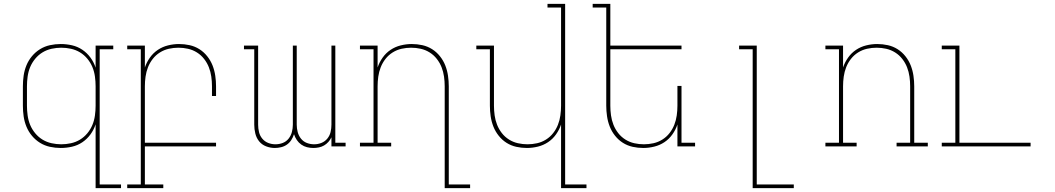

<svg xmlns="http://www.w3.org/2000/svg" viewBox="-20 -755 5440 990"><path d="M296 -11Q321 -11 346 -16.5Q371 -22 392.5 -35Q414 -48 430.5 -68Q447 -88 456.5 -111Q466 -134 469.5 -159.5Q473 -185 473 -210V-310Q473 -335 469.5 -360.5Q466 -386 456.5 -409Q447 -432 430.5 -452Q414 -472 392.5 -485Q371 -498 346 -503.5Q321 -509 296 -509Q271 -509 246 -503.5Q221 -498 199.5 -485Q178 -472 161.5 -452Q145 -432 135.5 -409Q126 -386 122.5 -360.5Q119 -335 119 -310V-210Q119 -185 122.5 -159.5Q126 -134 135.5 -111Q145 -88 161.5 -68Q178 -48 199.5 -35Q221 -22 246 -16.5Q271 -11 296 -11ZM473 215V-114Q464 -86 446.5 -62Q429 -38 404.5 -21.5Q380 -5 351 1.5Q322 8 293 8Q265 8 237.5 2Q210 -4 186.5 -18.5Q163 -33 145 -54.5Q127 -76 116.5 -101.5Q106 -127 102 -154.5Q98 -182 98 -210V-310Q98 -338 102 -365.5Q106 -393 116.5 -418.5Q127 -444 145 -465.5Q163 -487 186.5 -501.5Q210 -516 237.5 -522Q265 -528 293 -528Q322 -528 351 -521.5Q380 -515 404.5 -498.5Q429 -482 446.5 -458Q464 -434 473 -406V-520H564V-501H494V196H604V215Z M822 215H636V196H706V-501H636V-520H727V-407Q736 -434 753 -458Q770 -482 794 -498Q818 -514 846.5 -521Q875 -528 903 -528Q931 -528 958 -522Q985 -516 1008 -501.5Q1031 -487 1048.5 -465Q1066 -443 1076 -417.5Q1086 -392 1090 -364.5Q1094 -337 1094 -310V-260H1073V-310Q1073 -335 1069.5 -360Q1066 -385 1057 -408Q1048 -431 1032.5 -451Q1017 -471 995.5 -484.5Q974 -498 949.5 -503.5Q925 -509 900 -509Q875 -509 850.5 -503.5Q826 -498 804.5 -484.5Q783 -471 767.5 -451Q752 -431 743 -408Q734 -385 730.5 -360Q727 -335 727 -310V-19H1094V0H727V196H822Z M1397 8Q1374 8 1352 -0.5Q1330 -9 1316 -26.5Q1302 -44 1296.5 -66.5Q1291 -89 1291 -112V-501H1238V-520H1311V-112Q1311 -93 1315.5 -74Q1320 -55 1332.5 -40Q1345 -25 1363 -18Q1381 -11 1400 -11Q1420 -11 1438 -18Q1456 -25 1468 -40Q1480 -55 1485 -74Q1490 -93 1490 -112V-520H1510V-112Q1510 -93 1515 -74Q1520 -55 1532 -40Q1544 -25 1562 -18Q1580 -11 1600 -11Q1619 -11 1637 -18Q1655 -25 1667.5 -40Q1680 -55 1684.5 -74Q1689 -93 1689 -112V-520H1709V-19H1762V0H1689V-47Q1683 -34 1673 -23Q1663 -12 1651 -5Q1639 2 1624.5 5Q1610 8 1596 8Q1579 8 1563 4Q1547 0 1533.5 -9.5Q1520 -19 1510.5 -33Q1501 -47 1496 -63Q1491 -47 1482 -33Q1473 -19 1459.5 -9.5Q1446 0 1429.5 4Q1413 8 1397 8Z M2273 215V-310Q2273 -335 2269.5 -360Q2266 -385 2257 -408Q2248 -431 2232.5 -451Q2217 -471 2195.5 -484.5Q2174 -498 2149.5 -503.5Q2125 -509 2100 -509Q2075 -509 2050.5 -503.5Q2026 -498 2004.5 -484.5Q1983 -471 1967.5 -451Q1952 -431 1943 -408Q1934 -385 1930.5 -360Q1927 -335 1927 -310V-19H1997V0H1836V-19H1906V-501H1836V-520H1927V-407Q1936 -434 1953 -458Q1970 -482 1994 -498Q2018 -514 2046.5 -521Q2075 -528 2103 -528Q2131 -528 2158 -522Q2185 -516 2208 -501.5Q2231 -487 2248.5 -465Q2266 -443 2276 -417.5Q2286 -392 2290 -364.5Q2294 -337 2294 -310V196H2404V215Z M2873 215V-113Q2864 -86 2847 -62Q2830 -38 2806 -22Q2782 -6 2753.5 1Q2725 8 2697 8Q2669 8 2642 2Q2615 -4 2592 -18.5Q2569 -33 2551.5 -55Q2534 -77 2524 -102.5Q2514 -128 2510 -155.5Q2506 -183 2506 -210V-501H2436V-520H2527V-210Q2527 -185 2530.5 -160Q2534 -135 2543 -112Q2552 -89 2567.5 -69Q2583 -49 2604.5 -35.5Q2626 -22 2650.5 -16.5Q2675 -11 2700 -11Q2725 -11 2749.5 -16.5Q2774 -22 2795.5 -35.5Q2817 -49 2832.5 -69Q2848 -89 2857 -112Q2866 -135 2869.5 -160Q2873 -185 2873 -210V-716H2803V-735H2894V196H3004V215Z M3297 8Q3269 8 3242 2Q3215 -4 3192 -18.5Q3169 -33 3151.5 -55Q3134 -77 3124 -102.5Q3114 -128 3110 -155.5Q3106 -183 3106 -210V-716H3036V-735H3127V-520H3494V-501H3127V-210Q3127 -185 3130.5 -160Q3134 -135 3143 -112Q3152 -89 3167.5 -69Q3183 -49 3204.5 -35.5Q3226 -22 3250.5 -16.5Q3275 -11 3300 -11Q3325 -11 3349.5 -16.5Q3374 -22 3395.5 -35.5Q3417 -49 3432.5 -69Q3448 -89 3457 -112Q3466 -135 3469.5 -160Q3473 -185 3473 -210V-312H3494V-19H3564V0H3473V-113Q3464 -86 3447 -62Q3430 -38 3406 -22Q3382 -6 3353.5 1Q3325 8 3297 8Z M3861 215V-501H3791V-520H3882V196H4073V215Z M4397 0H4236V-19H4306V-501H4236V-520H4327V-407Q4336 -434 4353 -458Q4370 -482 4394 -498Q4418 -514 4446.5 -521Q4475 -528 4503 -528Q4531 -528 4558 -522Q4585 -516 4608 -501.5Q4631 -487 4648.5 -465Q4666 -443 4676 -417.5Q4686 -392 4690 -364.5Q4694 -337 4694 -310V-19H4764V0H4603V-19H4673V-310Q4673 -335 4669.5 -360Q4666 -385 4657 -408Q4648 -431 4632.5 -451Q4617 -471 4595.5 -484.5Q4574 -498 4549.5 -503.5Q4525 -509 4500 -509Q4475 -509 4450.5 -503.5Q4426 -498 4404.5 -484.5Q4383 -471 4367.5 -451Q4352 -431 4343 -408Q4334 -385 4330.5 -360Q4327 -335 4327 -310V-19H4397Z M4836 0V-19H4906V-501H4836V-520H4927V-19H5294V0Z"/></svg>

Font: Iosevka HT Thin Extended
Style: Regular
Weight: 100
Width: 7
Monospace: yes
Designer: Belleve Invis
Foundry: Belleve Invis
Version: Version 32.3.0; ttfautohint (v1.8.4)